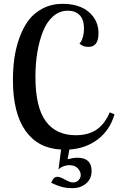

<svg xmlns="http://www.w3.org/2000/svg" viewBox="-20 -770 621 1008"><path d="M460.9 127.9Q460.9 169.4 431.6 193.6Q402.3 217.8 361.8 217.8Q327.6 217.8 303.2 210.9Q278.8 204.1 249 189.9Q254.4 175.3 262 166.7Q269.5 158.2 282.2 158.2Q294.9 158.2 321.8 173.1Q348.6 188 362.8 188Q380.9 188 392.3 176Q403.8 164.1 403.8 148.9Q403.8 129.9 388.2 113.5Q372.6 97.2 344.2 97.2Q330.1 97.2 317.6 101.6Q305.2 106 300.5 109.1Q295.9 112.3 287.1 119.1L300.8 15.1Q179.7 9.3 113.8 -83.5Q47.9 -176.3 47.9 -350.1Q47.9 -408.7 55.2 -462.4Q62.5 -516.1 81.3 -569.6Q100.1 -623 128.9 -662.1Q157.7 -701.2 204.3 -725.6Q251 -750 310.1 -750Q361.8 -750 403.3 -733.2Q444.8 -716.3 470.9 -680.4Q497.1 -644.5 497.1 -594.2Q497.1 -523.9 443.8 -523.9Q413.6 -523.9 397 -542Q406.7 -548.8 413.8 -571.5Q420.9 -594.2 420.9 -621.1Q420.9 -667 398.2 -690.4Q375.5 -713.9 336.9 -713.9Q293 -713.9 259.3 -684.6Q225.6 -655.3 205.8 -605.5Q186 -555.7 176 -495.4Q166 -435.1 166 -367.2Q166 -208 220 -134Q273.9 -60.1 377.9 -60.1Q442.9 -60.1 486.1 -88.9Q529.3 -117.7 556.2 -180.2L581.1 -169.9Q557.1 -86.9 494.1 -38.8Q431.2 9.3 344.2 15.1L335 65.9Q365.2 58.1 386.2 58.1Q460.9 58.1 460.9 127.9Z"/></svg>

Font: Lobster Two
Style: Regular
Weight: 400
Designer: Pablo Impallari
Foundry: Pablo Impallari. www.impallari.com
Version: Version 1.006